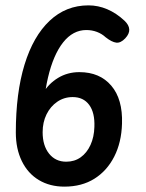

<svg xmlns="http://www.w3.org/2000/svg" viewBox="-20 -695 546 716"><path d="M220 1Q166 1 125 -23.5Q84 -48 61.5 -94Q39 -140 39 -201Q39 -348 71.5 -454Q104 -560 165 -617.5Q226 -675 310 -675Q346 -675 380 -660.5Q414 -646 444 -618Q461 -602 462 -585.5Q463 -569 447 -552Q430 -534 413.5 -536Q397 -538 374 -556Q360 -569 341.5 -576Q323 -583 302 -583Q252 -583 215.5 -537Q179 -491 159 -406Q139 -321 139 -202Q139 -152 163 -122Q187 -92 227 -92Q258 -92 281 -108.5Q304 -125 317.5 -154.5Q331 -184 332 -222Q334 -275 312.5 -304Q291 -333 251 -333Q219 -333 193.5 -315.5Q168 -298 153.5 -268.5Q139 -239 139 -202L118 -263Q118 -310 139.5 -346.5Q161 -383 196.5 -404.5Q232 -426 276 -426Q352 -426 395 -375.5Q438 -325 435 -234Q433 -164 406 -111Q379 -58 332 -28.5Q285 1 220 1Z"/></svg>

Font: Edu SA Beginner SemiBold
Style: Regular
Weight: 600
Version: Version 1.003